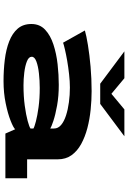

<svg xmlns="http://www.w3.org/2000/svg" viewBox="171 -917 758 1140"><g transform="rotate(90 550.0 -347.0)"><path d="M461.5 11Q395.5 11 334.5 3.5Q273.5 -4 225.8 -22.5Q178 -41 150.2 -73Q122.5 -105 122.5 -154.5Q122.5 -204 156.2 -235.8Q190 -267.5 244.2 -285.2Q298.5 -303 361.5 -310Q424.5 -317 483.5 -317Q550.5 -317 606.2 -307Q662 -297 698.2 -284.8Q734.5 -272.5 743 -266.5V-289Q743 -313 722 -330.8Q701 -348.5 665.5 -360Q630 -371.5 587 -377.2Q544 -383 500 -383Q463 -383 420.8 -378.2Q378.5 -373.5 339.8 -366.8Q301 -360 272.5 -353.2Q244 -346.5 233.5 -342.5L161 -472Q191.5 -481 248.2 -490.2Q305 -499.5 376.2 -505.8Q447.5 -512 521 -512Q574.5 -512 631.2 -506.2Q688 -500.5 740.5 -486.8Q793 -473 835 -450Q877 -427 901.5 -392.8Q926 -358.5 926 -311V-129H1038.5V0H773L747.5 -58Q737.5 -47 696.2 -30.8Q655 -14.5 593.5 -1.8Q532 11 461.5 11ZM486 -107.5Q553 -107.5 607.5 -115Q662 -122.5 697.8 -132.2Q733.5 -142 743 -149V-166.5Q734 -172.5 700.5 -181.2Q667 -190 615.8 -197Q564.5 -204 502.5 -204Q458.5 -204 415.8 -199.2Q373 -194.5 345 -184Q317 -173.5 317 -156.5Q317 -138.5 344.2 -127.8Q371.5 -117 410.8 -112.2Q450 -107.5 486 -107.5ZM285 -706.5H444.5L537 -629.5L629.5 -706.5H789L597 -563H477Z"/></g></svg>

Font: Trispace Expanded
Style: Bold
Weight: 700
Width: 7
Designer: Tyler Finck
Foundry: Etcetera Type Company
Version: Version 1.210; ttfautohint (v1.8.3)